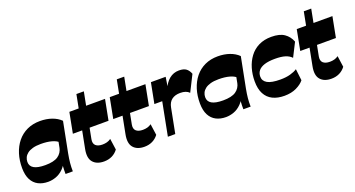

<svg xmlns="http://www.w3.org/2000/svg" viewBox="-45 -1271 3446 1863"><g transform="rotate(-20 1677.5 -339.5)"><path d="M451.8 -307Q427.8 -330.8 381.3 -343.5Q334.8 -356.3 270.5 -356.3Q221.5 -356.3 187.1 -346.6Q152.8 -337 131.1 -320.1Q109.5 -303.3 99.6 -281.8Q89.7 -260.3 89.5 -236.5Q89.2 -192 127.4 -169.9Q165.5 -147.7 243.7 -147.7Q332 -147.7 375.8 -177.5Q419.5 -207.2 430.5 -262.5L434.3 -152.7Q411.8 -89.3 375.3 -52.5Q338.8 -15.8 297 -0.9Q255.3 14 215.3 14Q157.5 14 113.9 -8.4Q70.3 -30.8 46 -77.3Q21.8 -123.8 21 -195.5Q20.3 -275 41.6 -343Q63 -411 104 -461.6Q145 -512.2 204.4 -540.1Q263.8 -568 339 -568Q404.5 -568 459.6 -548.9Q514.7 -529.7 551.2 -493.5ZM398 0Q397 -38 399.8 -78.7Q402.5 -119.5 410.3 -161L476 -498.8L551.2 -493.5L489.7 -179Q480 -127.3 476 -86.5Q472 -45.8 473 0Z M792.5 14Q716.5 14 678.9 -30Q641.2 -74 659.5 -165L762 -693H838.7L749.2 -231.7Q741 -188 764.1 -166.9Q787.2 -145.7 833.7 -145.7Q858.2 -145.7 880.1 -151.6Q902 -157.5 921.2 -171.5L937.5 -56.2Q912.2 -22.2 875.4 -4.1Q838.5 14 792.5 14ZM598 -342.5 638.7 -554H1007L966.2 -342.5Z M1209.5 14Q1133.5 14 1095.9 -30Q1058.2 -74 1076.5 -165L1179 -693H1255.7L1166.2 -231.7Q1158 -188 1181.1 -166.9Q1204.2 -145.7 1250.7 -145.7Q1275.2 -145.7 1297.1 -151.6Q1319 -157.5 1338.2 -171.5L1354.5 -56.2Q1329.2 -22.2 1292.4 -4.1Q1255.5 14 1209.5 14ZM1015 -342.5 1055.7 -554H1424L1383.2 -342.5Z M1454.3 0 1520.8 -342.8H1439.8L1480.8 -554H1633L1610.5 -408.7L1602.5 -427.5Q1630.5 -497.5 1674 -532.7Q1717.5 -568 1774.2 -568Q1822 -568 1847.5 -549.5Q1873 -531 1887.5 -492.8L1803.7 -326.3Q1773.5 -358.8 1710.8 -358.8Q1657 -358.8 1623.6 -333.3Q1590.2 -307.8 1580.5 -256.3L1530.7 0Z M2287.8 -307Q2263.8 -330.8 2217.3 -343.5Q2170.8 -356.3 2106.5 -356.3Q2057.5 -356.3 2023.1 -346.6Q1988.8 -337 1967.1 -320.1Q1945.5 -303.3 1935.6 -281.8Q1925.7 -260.3 1925.5 -236.5Q1925.2 -192 1963.4 -169.9Q2001.5 -147.7 2079.7 -147.7Q2168 -147.7 2211.8 -177.5Q2255.5 -207.2 2266.5 -262.5L2270.3 -152.7Q2247.8 -89.3 2211.3 -52.5Q2174.8 -15.8 2133 -0.9Q2091.3 14 2051.3 14Q1993.5 14 1949.9 -8.4Q1906.3 -30.8 1882 -77.3Q1857.8 -123.8 1857 -195.5Q1856.3 -275 1877.6 -343Q1899 -411 1940 -461.6Q1981 -512.2 2040.4 -540.1Q2099.8 -568 2175 -568Q2240.5 -568 2295.6 -548.9Q2350.7 -529.7 2387.2 -493.5ZM2234 0Q2233 -38 2235.8 -78.7Q2238.5 -119.5 2246.3 -161L2312 -498.8L2387.2 -493.5L2325.7 -179Q2316 -127.3 2312 -86.5Q2308 -45.8 2309 0Z M2655.3 14Q2585 14 2534.1 -11Q2483.3 -36 2456.4 -87.3Q2429.5 -138.5 2429.5 -216.5Q2429.5 -286.8 2448 -349.9Q2466.5 -413 2503.3 -462.4Q2540 -511.7 2596.1 -539.9Q2652.3 -568 2727.5 -568Q2812.7 -568 2860.2 -535.4Q2907.7 -502.7 2929.7 -445.5L2858 -304Q2833 -330.8 2792.9 -343.1Q2752.8 -355.5 2688.5 -355.5Q2622.5 -355.5 2579.8 -341.8Q2537 -328 2516.5 -302.3Q2496 -276.5 2496 -240.5Q2496 -196.2 2537.7 -172.1Q2579.5 -148 2672 -148Q2730.2 -148 2774.1 -160.2Q2818 -172.5 2845.7 -191L2859.7 -72Q2832 -36.8 2779.1 -11.4Q2726.3 14 2655.3 14Z M3140.5 14Q3064.5 14 3026.9 -30Q2989.2 -74 3007.5 -165L3110 -693H3186.7L3097.2 -231.7Q3089 -188 3112.1 -166.9Q3135.2 -145.7 3181.7 -145.7Q3206.2 -145.7 3228.1 -151.6Q3250 -157.5 3269.2 -171.5L3285.5 -56.2Q3260.2 -22.2 3223.4 -4.1Q3186.5 14 3140.5 14ZM2946 -342.5 2986.7 -554H3355L3314.2 -342.5Z"/></g></svg>

Font: Savate ExtraLight
Style: Italic
Weight: 200
Italic angle: -11°
Designer: Max Esnée
Foundry: Plomb Type
Version: Version 2.000